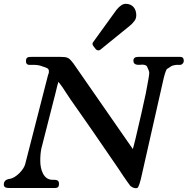

<svg xmlns="http://www.w3.org/2000/svg" viewBox="-20 -985 983 1006"><path d="M236 -614V-607C236 -605 236 -603 235 -601L231 -589L112 -125C105 -96 63 -52 31 -48C10 -45 0 -35 0 -18C0 -2 14 0 29 0H269C282 0 289 -6 289 -19V-23C289 -43 274 -43 254 -43C209 -43 191 -95 191 -142C191 -168 193 -190 197 -208C228 -328 253 -426 272 -502C279 -531 283 -549 286 -556C291 -550 299 -540 308 -527L325 -501C336 -483 357 -453 386 -412C416 -370 486 -269 596 -108L626 -63C648 -31 643 -38 660 -15C663 -8 685 5 699 0C706 -2 715 -29 726 -82L834 -559C841 -592 848 -613 854 -623L873 -635C878 -640 888 -643 903 -645H923C934 -645 943 -655 943 -666C943 -680 937 -687 924 -687H704C687 -687 679 -680 679 -667C679 -648 694 -643 720 -646C736 -647 747 -644 751 -635C758 -621 762 -610 762 -602C762 -593 756 -558 744 -496C731 -434 713 -355 690 -258L677 -207C676 -206 676 -205 676 -204L365 -652C352 -669 342 -680 334 -682C326 -686 313 -687 296 -687H145C126 -687 116 -685 116 -664C116 -653 121 -646 132 -645H162C176 -645 191 -642 208 -635H209C219 -631 236 -628 236 -614ZM639 -965C623 -965 607 -954 590 -933L470 -767C463 -759 463 -751 469 -744L482 -727C486 -723 490 -721 494 -721C497 -721 501 -722 504 -723L505 -724L659 -849C665 -853 674 -862 685 -876C691 -884 694 -894 694 -906C694 -938 675 -965 639 -965Z"/></svg>

Font: fbb
Style: Bold Italic
Weight: 700
Italic angle: -12°
Designer: David J. Perry, Michael Sharpe
Version: Version 0.991